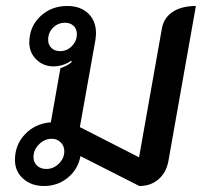

<svg xmlns="http://www.w3.org/2000/svg" viewBox="-20 -613 675 642"><path d="M30 -78Q30 -129 64 -164.5Q98 -200 150 -204L182 -385Q208 -394 220 -406L218 -410Q206 -401 190 -396Q174 -391 159 -391Q125 -391 101.5 -414Q78 -437 78 -471Q78 -523 114.5 -558Q151 -593 205 -593Q249 -593 275 -568Q301 -543 301 -502Q301 -495 299 -479L247 -188L445 -87L521 -516Q527 -553 557 -573Q587 -593 635 -593L543 -74Q536 -36 510 -13.5Q484 9 446 9L249 -91Q241 -47 207 -19Q173 9 127 9Q85 9 57.5 -15.5Q30 -40 30 -78ZM237 -499Q237 -516 226 -526.5Q215 -537 198 -537Q174 -537 157.5 -520.5Q141 -504 141 -480Q141 -463 152 -452.5Q163 -442 181 -442Q204 -442 220.5 -459Q237 -476 237 -499ZM195 -107Q195 -125 183 -137Q171 -149 153 -149Q129 -149 110.5 -130.5Q92 -112 92 -88Q92 -70 104 -59Q116 -48 135 -48Q159 -48 177 -66Q195 -84 195 -107Z"/></svg>

Font: K2D Medium
Style: Italic
Weight: 500
Italic angle: -10°
Designer: Katatrad Aksorn Co.,Ltd.
Foundry: Cadson Demak Co.,Ltd.
Version: Version 1.000; ttfautohint (v1.6)